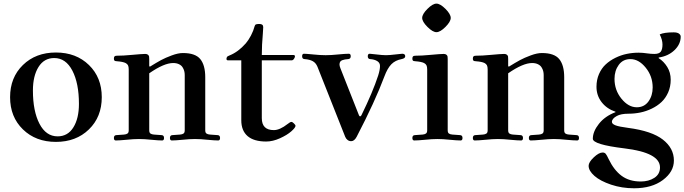

<svg xmlns="http://www.w3.org/2000/svg" viewBox="-20 -763 3746 1051"><path d="M105.5 -54.7Q35.2 -123 35.2 -231Q35.2 -338.9 105.5 -407.2Q175.8 -475.6 286.1 -475.6Q396.5 -475.6 466.8 -407.2Q537.1 -338.9 537.1 -231Q537.1 -123 466.8 -54.7Q396.5 13.7 286.1 13.7Q175.8 13.7 105.5 -54.7ZM160.2 -267.6Q160.2 -154.8 196 -85.7Q231.9 -16.6 295.4 -16.6Q351.1 -16.6 381.6 -65.7Q412.1 -114.7 412.1 -194.3Q412.1 -307.1 376.2 -376.2Q340.3 -445.3 276.9 -445.3Q221.2 -445.3 190.7 -396.2Q160.2 -347.2 160.2 -267.6Z M603.5 -7.8Q603.5 -22.9 617.2 -23.4L659.2 -26.4Q670.9 -27.3 677.7 -32Q684.6 -36.6 684.6 -49.8V-382.8Q684.6 -397.9 680.7 -405.5Q676.8 -413.1 667.5 -418Q652.8 -425.3 620.1 -427.7Q613.3 -428.2 610.6 -429Q607.9 -429.7 605.7 -432.6Q603.5 -435.5 603.5 -441.9Q603.5 -450.7 606.9 -454.3Q610.4 -458 619.6 -458Q654.8 -458 699.7 -462.4Q757.8 -467.8 774.9 -467.8Q785.2 -467.8 790.3 -463.1Q795.4 -458.5 796.1 -453.6Q796.9 -448.7 796.9 -439.9V-401.4L800.3 -397.9Q838.4 -421.4 861.8 -434.1Q885.3 -446.8 920.2 -459.7Q955.1 -472.7 981.4 -472.7Q1049.3 -472.7 1076.4 -439.5Q1103.5 -406.2 1103.5 -340.3V-49.8Q1103.5 -36.6 1110.4 -32Q1117.2 -27.3 1128.9 -26.4L1170.9 -23.4Q1184.6 -22.9 1184.6 -7.8Q1184.6 5.9 1174.3 5.9Q1154.3 5.9 1114.3 2Q1077.6 -2 1047.4 -2Q1017.1 -2 980.5 2Q940.4 5.9 920.4 5.9Q910.2 5.9 910.2 -7.8Q910.2 -22.9 923.8 -23.4L965.8 -26.4Q977.5 -27.3 984.4 -32Q991.2 -36.6 991.2 -49.8V-352.5Q991.2 -363.8 988.5 -374.3Q985.8 -384.8 979.2 -395Q972.7 -405.3 959.5 -411.6Q946.3 -418 927.7 -418Q877.9 -418 796.9 -361.8V-49.8Q796.9 -36.6 803.7 -32Q810.5 -27.3 822.3 -26.4L864.3 -23.4Q877.9 -22.9 877.9 -7.8Q877.9 5.9 867.7 5.9Q847.7 5.9 807.6 2Q771 -2 740.7 -2Q710.4 -2 673.8 2Q633.8 5.9 613.8 5.9Q603.5 5.9 603.5 -7.8Z M1219.7 -439.5Q1219.7 -445.8 1221.9 -449.7Q1224.1 -453.6 1226.8 -455.1Q1229.5 -456.5 1236.3 -459.5Q1284.2 -478.5 1325.7 -525.9Q1340.3 -543 1353.8 -568.6Q1367.2 -594.2 1374 -620.1Q1376 -627.9 1382.3 -629.9Q1388.7 -631.8 1400.4 -631.8Q1420.9 -631.8 1420.9 -614.3Q1420.9 -605.5 1418.9 -580.6Q1413.1 -516.1 1413.1 -461.9H1586.9Q1589.8 -461.9 1592.3 -460Q1594.7 -458 1594.7 -455.1Q1594.7 -448.7 1589.1 -440.7Q1583.5 -432.6 1576.2 -432.6H1413.1V-116.2Q1413.1 -50.8 1479 -50.8Q1511.7 -50.8 1554.7 -84.5Q1568.4 -95.7 1575.2 -95.7Q1580.6 -95.7 1589.1 -87.2Q1597.7 -78.6 1597.7 -74.7Q1597.7 -64.5 1574.7 -44.2Q1551.8 -23.9 1512.5 -6.1Q1473.1 11.7 1437 11.7Q1369.6 11.7 1335.2 -18.1Q1300.8 -47.9 1300.8 -104.5V-432.6H1227.5Q1224.6 -432.6 1222.2 -434.6Q1219.7 -436.5 1219.7 -439.5Z M1633.8 -455.1Q1633.8 -468.8 1644 -468.8Q1655.8 -468.8 1695.8 -464.8Q1732.4 -460.9 1762.7 -460.9Q1793 -460.9 1829.6 -464.8Q1869.6 -468.8 1889.6 -468.8Q1899.9 -468.8 1899.9 -455.1Q1899.9 -440.9 1886.2 -439.5Q1874.5 -438.5 1868.2 -437.5Q1861.8 -436.5 1853.8 -433.6Q1845.7 -430.7 1842 -424.8Q1838.4 -418.9 1838.4 -409.7Q1838.4 -401.9 1843.3 -389.6L1944.8 -132.3Q1947.3 -126 1951.2 -126Q1955.1 -126 1958.5 -132.3Q2020.5 -258.8 2050.3 -350.1Q2060.1 -381.3 2060.1 -401.9Q2060.1 -419.4 2044.7 -428.7Q2029.3 -438 2006.8 -439.5Q1993.2 -439.9 1993.2 -455.1Q1993.2 -468.8 2003.9 -468.8Q2011.2 -468.8 2042.5 -464.8Q2073.2 -460.9 2092.8 -460.9Q2112.3 -460.9 2143.1 -464.8Q2174.3 -468.8 2181.6 -468.8Q2198.2 -468.8 2198.2 -455.1Q2198.2 -443.4 2178.2 -439.5Q2144 -433.1 2122.6 -411.6Q2101.1 -390.1 2084 -344.2Q2032.7 -207 1932.1 -13.7Q1919.4 9.8 1902.3 9.8Q1891.1 9.8 1882.6 3.2Q1874 -3.4 1869.6 -14.2L1717.8 -397.5Q1709 -418.9 1691.9 -428.2Q1674.8 -437.5 1647.5 -439.5Q1633.8 -439.9 1633.8 -455.1Z M2319.8 -615.7Q2291 -644.5 2291 -665Q2291 -685.5 2319.8 -714.4Q2348.6 -743.2 2369.1 -743.2Q2389.6 -743.2 2418.5 -714.4Q2447.3 -685.5 2447.3 -665Q2447.3 -644.5 2418.5 -615.7Q2389.6 -586.9 2369.1 -586.9Q2348.6 -586.9 2319.8 -615.7ZM2237.3 -7.8Q2237.3 -22.9 2251 -23.4L2293 -26.4Q2304.7 -27.3 2311.5 -32Q2318.4 -36.6 2318.4 -49.8V-382.8Q2318.4 -397.9 2314.5 -405.5Q2310.5 -413.1 2301.3 -418Q2286.6 -425.3 2253.9 -427.7Q2247.1 -428.2 2244.4 -429Q2241.7 -429.7 2239.5 -432.6Q2237.3 -435.5 2237.3 -441.9Q2237.3 -450.7 2240.7 -454.3Q2244.1 -458 2253.4 -458Q2288.6 -458 2333.5 -462.4Q2391.6 -467.8 2408.7 -467.8Q2418.9 -467.8 2424.1 -463.1Q2429.2 -458.5 2429.9 -453.6Q2430.7 -448.7 2430.7 -439.9V-49.8Q2430.7 -36.6 2437.5 -32Q2444.3 -27.3 2456.1 -26.4L2498 -23.4Q2511.7 -22.9 2511.7 -7.8Q2511.7 5.9 2501.5 5.9Q2481.4 5.9 2441.4 2Q2404.8 -2 2374.5 -2Q2344.2 -2 2307.6 2Q2267.6 5.9 2247.6 5.9Q2237.3 5.9 2237.3 -7.8Z M2568.4 -7.8Q2568.4 -22.9 2582 -23.4L2624 -26.4Q2635.7 -27.3 2642.6 -32Q2649.4 -36.6 2649.4 -49.8V-382.8Q2649.4 -397.9 2645.5 -405.5Q2641.6 -413.1 2632.3 -418Q2617.7 -425.3 2585 -427.7Q2578.1 -428.2 2575.4 -429Q2572.8 -429.7 2570.6 -432.6Q2568.4 -435.5 2568.4 -441.9Q2568.4 -450.7 2571.8 -454.3Q2575.2 -458 2584.5 -458Q2619.6 -458 2664.6 -462.4Q2722.7 -467.8 2739.7 -467.8Q2750 -467.8 2755.1 -463.1Q2760.3 -458.5 2761 -453.6Q2761.7 -448.7 2761.7 -439.9V-401.4L2765.1 -397.9Q2803.2 -421.4 2826.7 -434.1Q2850.1 -446.8 2885 -459.7Q2919.9 -472.7 2946.3 -472.7Q3014.2 -472.7 3041.3 -439.5Q3068.4 -406.2 3068.4 -340.3V-49.8Q3068.4 -36.6 3075.2 -32Q3082 -27.3 3093.8 -26.4L3135.7 -23.4Q3149.4 -22.9 3149.4 -7.8Q3149.4 5.9 3139.2 5.9Q3119.1 5.9 3079.1 2Q3042.5 -2 3012.2 -2Q2981.9 -2 2945.3 2Q2905.3 5.9 2885.3 5.9Q2875 5.9 2875 -7.8Q2875 -22.9 2888.7 -23.4L2930.7 -26.4Q2942.4 -27.3 2949.2 -32Q2956.1 -36.6 2956.1 -49.8V-352.5Q2956.1 -363.8 2953.4 -374.3Q2950.7 -384.8 2944.1 -395Q2937.5 -405.3 2924.3 -411.6Q2911.1 -418 2892.6 -418Q2842.8 -418 2761.7 -361.8V-49.8Q2761.7 -36.6 2768.6 -32Q2775.4 -27.3 2787.1 -26.4L2829.1 -23.4Q2842.8 -22.9 2842.8 -7.8Q2842.8 5.9 2832.5 5.9Q2812.5 5.9 2772.5 2Q2735.8 -2 2705.6 -2Q2675.3 -2 2638.7 2Q2598.6 5.9 2578.6 5.9Q2568.4 5.9 2568.4 -7.8Z M3202.1 144.5Q3202.1 125 3230.2 98.4Q3258.3 71.8 3278.8 71.8Q3289.6 71.8 3295.7 79.1Q3301.8 86.4 3311.5 107.4Q3340.8 168.5 3382.8 199.5Q3424.8 230.5 3487.3 230.5Q3531.2 230.5 3562 210.4Q3592.8 190.4 3592.8 153.3Q3592.8 72.8 3398.9 49.3Q3225.1 28.3 3225.1 -3.4Q3225.1 -43 3258.3 -85Q3291.5 -127 3349.1 -148.9V-151.4Q3301.3 -167.5 3273.2 -203.9Q3245.1 -240.2 3245.1 -288.1Q3245.1 -326.2 3259 -357.9Q3272.9 -389.6 3295.7 -410.6Q3318.4 -431.6 3348.6 -446.5Q3378.9 -461.4 3410.9 -468Q3442.9 -474.6 3475.6 -474.6Q3498 -474.6 3523.4 -470.7Q3542.5 -467.8 3562.5 -467.8Q3587.9 -467.8 3597.2 -480.5Q3606.4 -493.2 3606.4 -519.5Q3606.4 -544.4 3591.3 -574.7Q3615.2 -585.9 3667 -585.9Q3687.5 -585.9 3696.8 -578.9Q3706.1 -571.8 3706.1 -562.5Q3706.1 -521 3671.9 -488.3Q3637.7 -455.6 3585.9 -448.2L3585.4 -444.8Q3613.8 -426.8 3632.6 -396.2Q3651.4 -365.7 3651.4 -326.7Q3651.4 -288.6 3637.5 -257.1Q3623.5 -225.6 3600.8 -204.3Q3578.1 -183.1 3547.9 -168.5Q3517.6 -153.8 3485.6 -147.2Q3453.6 -140.6 3420.9 -140.6Q3378.4 -140.6 3356 -127.9Q3329.6 -113.3 3329.6 -95.7Q3329.6 -84.5 3349.4 -76.9Q3369.1 -69.3 3418.5 -63Q3548.3 -45.9 3608.6 1.2Q3668.9 48.3 3668.9 115.7Q3668.9 177.2 3608.6 222.4Q3548.3 267.6 3451.2 267.6Q3383.8 267.6 3325 247.8Q3266.1 228 3234.1 200Q3202.1 171.9 3202.1 144.5ZM3343.8 -331.1Q3343.8 -269.5 3381.8 -222.7Q3419.9 -175.8 3465.8 -175.8Q3506.3 -175.8 3529.5 -207.5Q3552.7 -239.3 3552.7 -284.2Q3552.7 -345.7 3514.6 -392.6Q3476.6 -439.5 3430.7 -439.5Q3390.1 -439.5 3366.9 -407.7Q3343.8 -376 3343.8 -331.1Z"/></svg>

Font: Monomachus
Style: Medium
Weight: 500
Designer: Alexey Kryukov
Version: Version 1.0